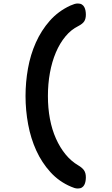

<svg xmlns="http://www.w3.org/2000/svg" viewBox="-20 -899 640 1098"><path d="M471 115Q471 126 469 137.5Q467 149 462 158.5Q457 168 448 173.5Q439 179 425 179Q415 179 405.5 176Q396 173 387 169Q318 140 268.5 85.5Q219 31 187.5 -38Q156 -107 141 -187.5Q126 -268 126 -350Q126 -429 140 -507.5Q154 -586 185 -655.5Q216 -725 264.5 -780Q313 -835 382 -867Q396 -873 405.5 -876Q415 -879 425 -879Q439 -879 448 -873.5Q457 -868 462 -858.5Q467 -849 469 -838Q471 -827 471 -815Q471 -792 462 -777.5Q453 -763 428 -750Q387 -730 354.5 -691Q322 -652 299.5 -599Q277 -546 265.5 -482.5Q254 -419 254 -350Q254 -281 265.5 -219.5Q277 -158 300 -106.5Q323 -55 355 -16Q387 23 428 47Q450 60 460.5 75Q471 90 471 115Z"/></svg>

Font: Maple Mono Normal NL
Style: Bold
Weight: 700
Monospace: yes
Designer: subframe7536
Version: Version 7.000